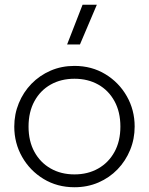

<svg xmlns="http://www.w3.org/2000/svg" viewBox="-20 -772 626 807"><path d="M293 15Q220.5 15 163.2 -19.8Q106 -54.5 73 -112.5Q40 -170.5 40 -240Q40 -292 59 -338.2Q78 -384.5 112.2 -419.8Q146.5 -455 192.5 -475Q238.5 -495 293 -495Q365.5 -495 422.8 -460.2Q480 -425.5 513 -367.5Q546 -309.5 546 -240Q546 -188 527 -141.8Q508 -95.5 474 -60.2Q440 -25 393.8 -5Q347.5 15 293 15ZM293 -39Q349.5 -39 393 -63.8Q436.5 -88.5 461.2 -133.5Q486 -178.5 486 -240Q486 -301.5 461.2 -346.8Q436.5 -392 393 -416.5Q349.5 -441 293 -441Q236.5 -441 193 -416.5Q149.5 -392 124.8 -346.8Q100 -301.5 100 -240Q100 -178.5 124.8 -133.5Q149.5 -88.5 193 -63.8Q236.5 -39 293 -39ZM262 -585 327 -752H387L316 -585Z"/></svg>

Font: Geologica Cursive Thin
Style: Regular
Weight: 250
Designer: Sindre Bremnes, Frode Helland
Foundry: Monokrom Skriftforlag AS
Version: Version 1.010;gftools[0.9.28]